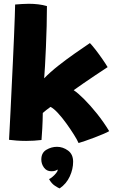

<svg xmlns="http://www.w3.org/2000/svg" viewBox="-20 -748 618 1041"><path d="M406 27.5Q398.5 10 380.2 -19Q362 -48 339.2 -79.5Q316.5 -111 293.8 -135.5Q271 -160 254 -168.5Q245 -162.5 230.8 -151.2Q216.5 -140 212 -135.5Q211.5 -92.5 209.2 -51.2Q207 -10 205 11Q164.5 16 122 16Q94.5 16 70.5 14.2Q46.5 12.5 29 10Q29.5 -1.5 31.8 -42.5Q34 -83.5 37 -143.5Q40 -203.5 43.2 -273.8Q46.5 -344 50 -415Q53.5 -486 56 -549.2Q58.5 -612.5 60.2 -658.5Q62 -704.5 62 -723.5Q80.5 -725 99.2 -726.2Q118 -727.5 136 -727.5Q162.5 -727.5 187.5 -724.5Q212.5 -721.5 234.5 -715Q234.5 -665.5 233 -607Q231.5 -548.5 229 -491.8Q226.5 -435 224 -390.2Q221.5 -345.5 219.5 -323.5Q252 -357 296.5 -392Q341 -427 386.5 -458.8Q432 -490.5 467.5 -514.5Q478.5 -503.5 497.8 -478.8Q517 -454 535.5 -427.2Q554 -400.5 563.5 -384Q536 -366 499.2 -341.5Q462.5 -317 429.5 -294.2Q396.5 -271.5 379.5 -259Q402.5 -244 436 -210.5Q469.5 -177 505.8 -131.8Q542 -86.5 572 -37Q563.5 -31.5 541.2 -22Q519 -12.5 492 -2.2Q465 8 441.2 16.2Q417.5 24.5 406 27.5ZM303.5 273.5Q296.5 271.5 277.8 259.2Q259 247 246 223Q254.5 219.5 265.2 210.2Q276 201 284.2 190.8Q292.5 180.5 292.5 174.5Q292.5 172 292 171Q287 175 279.2 177.8Q271.5 180.5 258 180.5Q233 180.5 218.5 160.8Q204 141 204 117Q204 80.5 231.2 64.2Q258.5 48 289 48Q321 48 348.8 68.2Q376.5 88.5 376.5 129Q376.5 169 358.2 208.8Q340 248.5 303.5 273.5Z"/></svg>

Font: Grandstander ExtraBold
Style: Regular
Weight: 800
Designer: Tyler Finck
Foundry: Etcetera Type Co
Version: Version 1.200; ttfautohint (v1.8.3)